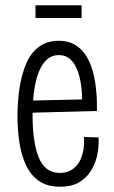

<svg xmlns="http://www.w3.org/2000/svg" viewBox="-20 -694 429 725"><path d="M207 11Q156 11 124.5 -12.5Q93 -36 76 -75Q59 -114 52.5 -161Q46 -208 46 -256Q46 -313 54 -363.5Q62 -414 79 -454Q96 -494 126.5 -517Q157 -540 202 -540Q242 -540 270 -520.5Q298 -501 315 -466Q332 -431 339.5 -382.5Q347 -334 346 -275L85 -268V-314L310 -319L290 -302Q291 -357 281.5 -398.5Q272 -440 252.5 -463Q233 -486 202 -486Q169 -486 147 -458.5Q125 -431 114 -380.5Q103 -330 103 -258Q103 -157 126.5 -99Q150 -41 206 -41Q228 -41 245.5 -50Q263 -59 275 -76Q287 -93 293 -118.5Q299 -144 297 -177L352 -175Q354 -147 348.5 -115Q343 -83 326.5 -54Q310 -25 281 -7Q252 11 207 11ZM114 -626V-674H288V-626Z"/></svg>

Font: Bricolage Grotesque Condensed ExtraLight
Style: Regular
Weight: 250
Width: 3
Designer: Mathieu Triay
Foundry: Atelier Triay
Version: Version 1.000;gftools[0.9.30]